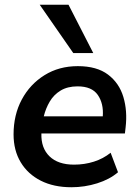

<svg xmlns="http://www.w3.org/2000/svg" viewBox="-20 -777 583 807"><path d="M280 10Q206 10 151.5 -17.5Q97 -45 67 -95Q37 -145 37 -212Q37 -294 71.5 -358.5Q106 -423 167 -461Q228 -499 307 -499Q387 -499 434 -463.5Q481 -428 498.5 -369.5Q516 -311 508 -242L505 -216H154Q152 -155 188 -120Q224 -85 291 -85Q335 -85 374.5 -97.5Q414 -110 445 -135L476 -53Q441 -23 388.5 -6.5Q336 10 280 10ZM306 -414Q264 -414 235 -396.5Q206 -379 189 -350Q172 -321 164 -288H412Q416 -342 391 -378Q366 -414 306 -414ZM288 -554 147 -757H268L372 -554Z"/></svg>

Font: Nunito Sans
Style: Bold Italic
Weight: 700
Italic angle: -9°
Designer: Vernon Adams
Foundry: Vernon Adams
Version: Version 3.006; ttfautohint (v1.8.3)